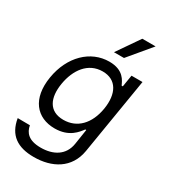

<svg xmlns="http://www.w3.org/2000/svg" viewBox="-237 -897 1082 1225"><g transform="rotate(30 304.5 -284.0)"><path d="M215.9 215.9C348 215.9 462.4 156.2 485.8 15.6L578.1 -545.5H497.2L483 -458.8H474.4C460.9 -487.2 437.5 -552.6 331 -552.6C193.2 -552.6 80.3 -443.2 52.6 -276.3C24.1 -105.1 107.2 -8.5 240.1 -8.5C346.6 -8.5 390.6 -71 413.4 -100.9H420.5L403.4 9.9C389.2 102.3 314.6 142 224.4 142C134.2 142 103 102.3 93.8 52.6L3.6 51.8C22.7 166.9 95.9 215.9 215.9 215.9ZM136.4 -277C154.8 -387.8 218 -477.3 325.3 -477.3C427.6 -477.3 470.9 -394.9 451.7 -277C431.8 -156.2 361.5 -83.8 260.7 -83.8C154.1 -83.8 117.9 -165.5 136.4 -277ZM325.3 -619.3H399.1L536.9 -784.1H438.9Z"/></g></svg>

Font: Magic Ui Pro
Style: Italic
Weight: 400
Italic angle: -9.39999°
Designer: Stefan Endress, Andreas Faust
Version: Version 1.000;FEAKit 1.0